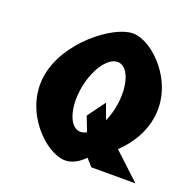

<svg xmlns="http://www.w3.org/2000/svg" viewBox="-146 -988 1157 1151"><g transform="rotate(20 433.0 -412.5)"><path d="M94.5 -413C61.1 -181 262.9 15 387.4 15C428.8 15 470.4 -7.5 508.8 -46.1L549.7 0H831L662.4 -156.9C738.1 -228.9 789.3 -317.9 803 -413C836.4 -645 635.8 -840 510.6 -840C386.1 -840 128 -645 94.5 -413ZM328.2 -412.8C346.6 -540.4 415.4 -647.6 482.7 -647.6C550 -647.6 587.6 -540.4 569.2 -412.8C563.1 -370.3 551.4 -330 536.1 -295.2L499.6 -394L417.5 -282L453.6 -188.7C440.9 -181.4 427.9 -177.4 415 -177.4C347.7 -177.4 309.8 -285.2 328.2 -412.8Z"/></g></svg>

Font: Blink
Style: WideObl
Weight: 400
Designer: Mew Too
Foundry: Cannot Into Space Fonts
Version: Version 001.000